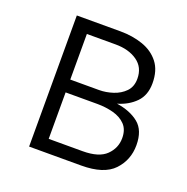

<svg xmlns="http://www.w3.org/2000/svg" viewBox="-91 -546 618 633"><g transform="rotate(20 218.0 -230.0)"><path d="M75 -460H228Q271 -460 307 -447.5Q343 -435 364.5 -407.5Q386 -380 386 -335Q386 -293 361.5 -268Q337 -243 299 -232Q347 -225 376.5 -201Q406 -177 406 -125Q406 -73 371.5 -36.5Q337 0 258 0H75ZM228 -414H127V-254H228Q252 -254 276.5 -262Q301 -270 317.5 -287Q334 -304 334 -332Q334 -372 304 -393Q274 -414 228 -414ZM238 -209H127V-46H246Q303 -46 328.5 -71Q354 -96 354 -131Q354 -161 337.5 -178Q321 -195 294.5 -202Q268 -209 238 -209Z"/></g></svg>

Font: Jost* Light
Style: Regular
Weight: 300
Version: Version 3.7